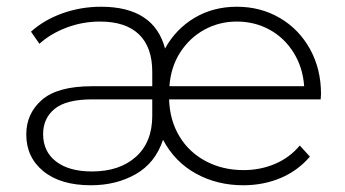

<svg xmlns="http://www.w3.org/2000/svg" viewBox="-20 -546 1025 570"><path d="M932 -251H482Q484 -189 512.5 -141.5Q541 -94 591 -67.5Q641 -41 703 -41Q753 -41 796.5 -59.5Q840 -78 870 -114L900 -81Q864 -39 813 -17.5Q762 4 702 4Q625 4 562 -30.5Q499 -65 464 -131Q441 -62 383 -29Q325 4 250 4Q160 4 109 -37.5Q58 -79 58 -147Q58 -209 104.5 -249.5Q151 -290 253 -290H432V-333Q432 -406 392.5 -444Q353 -482 277 -482Q225 -482 177.5 -464Q130 -446 97 -416L72 -452Q111 -487 165.5 -506.5Q220 -526 280 -526Q437 -526 470 -402Q502 -460 557.5 -493Q613 -526 683 -526Q754 -526 811 -492.5Q868 -459 900.5 -400Q933 -341 933 -267ZM483 -290H883Q879 -346 851.5 -390Q824 -434 780 -458Q736 -482 683 -482Q631 -482 587 -458Q543 -434 515 -390.5Q487 -347 483 -290ZM432 -202V-251H254Q177 -251 142.5 -223Q108 -195 108 -148Q108 -96 146.5 -66.5Q185 -37 253 -37Q335 -37 383.5 -80.5Q432 -124 432 -202Z"/></svg>

Font: Montserrat Atlas Light
Style: Regular
Weight: 300
Designer: Julieta Ulanovsky
Foundry: Julieta Ulanovsky
Version: Version 7.200